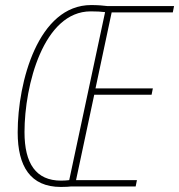

<svg xmlns="http://www.w3.org/2000/svg" viewBox="-20 -738 709 760"><path d="M221 2C242 2 253 1 262 0H517L522 -25H281L353 -363H580L585 -388H358L422 -689H664L669 -714H405C390 -716 366 -718 341 -718C131 -718 50 -413 50 -214C50 -80 100 2 221 2ZM222 -23C122 -23 77 -91 77 -215C77 -400 152 -693 339 -693C362 -693 381 -692 396 -690L254 -25C247 -24 234 -23 222 -23Z"/></svg>

Font: Noto Sans Condensed Thin
Style: Italic
Weight: 100
Width: 3
Italic angle: -12°
Designer: Monotype Design Team
Foundry: Monotype Imaging Inc.
Version: Version 2.013